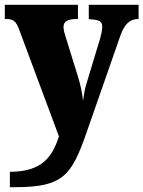

<svg xmlns="http://www.w3.org/2000/svg" viewBox="-23 -556 596 798"><path d="M18 158V222H39C239 222 274 174 336 -3L477 -407C494 -455 516 -476 549 -477H553V-536H346V-477L350 -476C387 -474 402 -469 402 -444C402 -430 395 -401 391 -389L336 -207C330 -189 326 -166 322 -137C320 -161 313 -201 300 -241L251 -399C246 -414 241 -430 241 -444C241 -465 255 -477 296 -477H301V-536H-3V-477H2C30 -477 43 -471 57 -432L222 11C194 97 151 158 18 158Z"/></svg>

Font: Noto Serif Tamil SemiCondensed Black
Style: Italic
Weight: 900
Width: 4
Italic angle: -12°
Designer: Indian Type Foundry, Tom Grace, and the Monotype Design Team
Foundry: Monotype Imaging Inc.
Version: Version 2.003